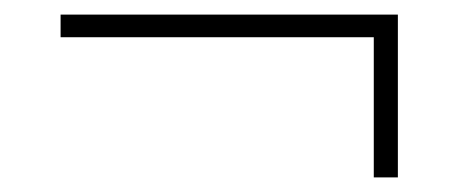

<svg xmlns="http://www.w3.org/2000/svg" viewBox="-20 -341 640 263"><path d="M492 -98V-290H63V-321H525V-98Z"/></svg>

Font: IBM Plex Sans Arabic ExtLt
Style: Regular
Weight: 200
Designer: Mike Abbink, Paul van der Laan, Pieter van Rosmalen, Wael Morcos, Khajak Apelian
Foundry: Bold Monday
Version: Version 1.2